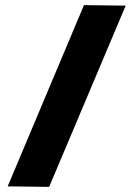

<svg xmlns="http://www.w3.org/2000/svg" viewBox="-20 -728 521 750"><path d="M308 -708 10 0 172 2 471 -706Z"/></svg>

Font: Catamaran Thin ExtraBold
Style: Regular
Weight: 800
Version: Version 2.000